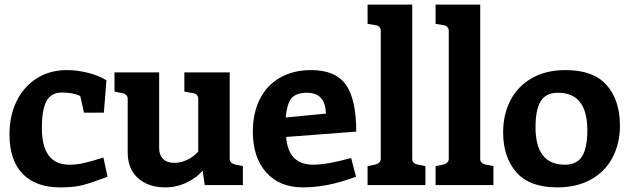

<svg xmlns="http://www.w3.org/2000/svg" viewBox="-20 -800 2722 830"><path d="M21 -219Q21 -301 52.5 -364Q84 -427 140 -462Q196 -497 269 -497Q315 -497 363 -484.5Q411 -472 440 -453L429 -313H343L327 -385Q297 -400 247 -400Q201 -400 181 -363Q161 -326 161 -247Q161 -88 280 -88Q313 -88 346.5 -96Q380 -104 427 -119L445 -36Q374 -9 336.5 0.5Q299 10 240 10Q135 10 78 -48.5Q21 -107 21 -219Z M1030 -82V0H865L856 -63Q835 -35 790 -12.5Q745 10 695 10Q621 10 576.5 -30Q532 -70 532 -141V-373Q532 -382 526 -388.5Q520 -395 510 -397L475 -404V-487H668V-160Q668 -130 685 -113Q702 -96 735 -96Q761 -96 789 -109Q817 -122 837 -145V-373Q837 -382 831.5 -389Q826 -396 816 -397L777 -404V-487H973V-113Q973 -96 995 -89Z M1498 -117 1519 -36Q1451 -11 1396 -0.5Q1341 10 1289 10Q1188 10 1130.5 -55Q1073 -120 1073 -230Q1073 -312 1103.5 -372Q1134 -432 1191 -464.5Q1248 -497 1325 -497Q1430 -497 1475 -434Q1520 -371 1520 -231L1217 -208Q1226 -88 1334 -88Q1394 -88 1498 -117ZM1215 -292 1389 -309Q1386 -399 1308 -399Q1261 -399 1241 -376.5Q1221 -354 1215 -292Z M1569 -82 1604 -89Q1626 -96 1626 -113V-667Q1626 -676 1620 -683Q1614 -690 1604 -691L1569 -697V-780H1762V-113Q1762 -95 1783 -89L1819 -82V0H1569Z M1863 -82 1898 -89Q1920 -96 1920 -113V-667Q1920 -676 1914 -683Q1908 -690 1898 -691L1863 -697V-780H2056V-113Q2056 -95 2077 -89L2113 -82V0H1863Z M2155 -228Q2155 -304 2186 -365Q2217 -426 2278 -461.5Q2339 -497 2425 -497Q2546 -497 2603 -431.5Q2660 -366 2660 -257Q2660 -182 2629 -121Q2598 -60 2536.5 -25Q2475 10 2389 10Q2269 10 2212 -55.5Q2155 -121 2155 -228ZM2519 -237Q2519 -399 2392 -399Q2340 -399 2317.5 -362.5Q2295 -326 2295 -250Q2295 -88 2422 -88Q2474 -88 2496.5 -124.5Q2519 -161 2519 -237Z"/></svg>

Font: Enriqueta
Style: Bold
Weight: 700
Designer: Viviana Monsalve, Gustavo Ibarra
Foundry: 72Puntos
Version: Version 2.000